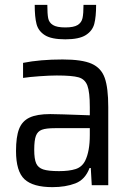

<svg xmlns="http://www.w3.org/2000/svg" viewBox="-20 -763 540 791"><path d="M46 0ZM46 -141Q46 -199 58.5 -231.5Q71 -264 101.5 -278.5Q132 -293 187 -293Q215 -293 350 -288V-322Q350 -384 340 -410.5Q330 -437 303.5 -444.5Q277 -452 214 -452Q186 -452 143.5 -449Q101 -446 75 -442V-504Q145 -518 238 -518Q318 -518 357.5 -500.5Q397 -483 411.5 -442Q426 -401 426 -322V0H358L354 -71H349Q331 -23 290.5 -7.5Q250 8 196 8Q116 8 81 -24.5Q46 -57 46 -141ZM331 -101Q350 -140 350 -206V-235H207Q170 -235 152.5 -228.5Q135 -222 128 -203.5Q121 -185 121 -146Q121 -108 129 -90Q137 -72 158 -65Q179 -58 223 -58Q265 -58 291.5 -66.5Q318 -75 331 -101ZM249 -601Q192 -601 165 -618Q138 -635 130.5 -664Q123 -693 123 -743H175Q175 -706 178.5 -688Q182 -670 198 -660Q214 -650 249 -650Q284 -650 300 -660Q316 -670 320 -688.5Q324 -707 324 -743H376Q376 -694 368.5 -665Q361 -636 333.5 -618.5Q306 -601 249 -601Z"/></svg>

Font: Assailand
Style: Regular
Weight: 400
Designer: Hector Gatti with collaboration of the Omnibus-Type team
Foundry: Omnibus-Type
Version: Version 0.072;October 19, 2019;FontCreator 12.0.0.2547 64-bi